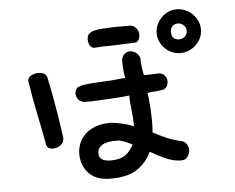

<svg xmlns="http://www.w3.org/2000/svg" viewBox="-47 -659 900 734"><g transform="rotate(-5 402.5 -291.5)"><path d="M68.4 -374Q67.4 -376 67.4 -378.9Q67.4 -392.6 81.1 -399.4Q94.7 -406.2 108.4 -406.2Q131.8 -406.2 140.6 -389.6Q149.4 -350.6 156.2 -311Q163.1 -271.5 168.9 -239.3L181.6 -153.3V-147.5Q181.6 -131.8 168 -122.6Q154.3 -113.3 138.7 -113.3Q128.9 -113.3 121.1 -118.7Q113.3 -124 113.3 -135.7Q101.6 -198.2 89.8 -254.4Q78.1 -310.5 68.4 -374ZM279.3 -280.3Q262.7 -280.3 252.9 -290.5Q243.2 -300.8 243.2 -313.5Q243.2 -330.1 252.4 -336.9Q261.7 -343.8 283.7 -346.7Q305.7 -349.6 343.3 -351.1Q380.9 -352.5 437.5 -358.4Q435.5 -368.2 433.6 -385.3Q431.6 -402.3 431.6 -426.8Q433.6 -441.4 442.9 -449.7Q452.1 -458 463.9 -458Q475.6 -458 486.3 -450.7Q497.1 -443.4 502 -428.7Q502 -405.3 504.9 -388.7Q507.8 -372.1 509.8 -362.3Q523.4 -362.3 539.6 -363.3Q555.7 -364.3 566.4 -364.3Q580.1 -364.3 588.9 -354.5Q597.7 -344.7 597.7 -332Q597.7 -319.3 591.8 -310.5Q585.9 -301.8 572.3 -299.8L547.9 -296.9Q540 -296.9 532.7 -295.9Q525.4 -294.9 517.6 -293.9Q521.5 -268.6 523.4 -238.3Q525.4 -208 525.4 -179.7Q525.4 -169.9 524.9 -160.6Q524.4 -151.4 523.4 -141.6Q550.8 -127 577.1 -115.7Q603.5 -104.5 632.8 -98.6Q645.5 -93.8 651.4 -84Q657.2 -74.2 657.2 -62.5Q657.2 -49.8 648.9 -37.6Q640.6 -25.4 624 -25.4Q593.8 -25.4 562 -40Q530.3 -54.7 505.9 -69.3Q490.2 -32.2 454.1 -5.9Q418 20.5 348.6 20.5Q293 20.5 265.1 -9.8Q237.3 -40 237.3 -85Q237.3 -102.5 244.1 -121.6Q251 -140.6 266.1 -156.2Q281.2 -171.9 306.2 -182.1Q331.1 -192.4 367.2 -192.4Q417 -187.5 455.1 -170.9Q455.1 -202.1 451.2 -233.4Q447.3 -264.6 447.3 -281.2V-290Q423.8 -287.1 399.4 -285.6Q375 -284.2 352.1 -282.7Q329.1 -281.2 310.1 -280.8Q291 -280.3 279.3 -280.3ZM443.4 -102.5Q431.6 -108.4 418 -114.3Q404.3 -120.1 392.6 -122.1Q380.9 -122.1 366.7 -121.6Q352.5 -121.1 339.8 -116.7Q327.1 -112.3 318.8 -103.5Q310.5 -94.7 310.5 -79.1Q310.5 -48.8 355.5 -48.8Q392.6 -48.8 412.6 -64Q432.6 -79.1 443.4 -102.5ZM330.1 -483.4Q320.3 -483.4 314 -493.2Q307.6 -502.9 307.6 -517.6Q307.6 -531.2 315.4 -538.6Q323.2 -545.9 337.4 -549.3Q351.6 -552.7 370.1 -553.7Q388.7 -554.7 411.1 -555.7H476.6Q490.2 -552.7 498 -542Q505.9 -531.2 505.9 -519.5Q505.9 -506.8 500.5 -498Q495.1 -489.3 484.4 -489.3L410.2 -486.3Q386.7 -486.3 364.7 -485.4Q342.8 -484.4 330.1 -483.4ZM572.3 -518.6Q572.3 -535.2 579.1 -550.3Q585.9 -565.4 597.2 -577.1Q608.4 -588.9 623.5 -595.7Q638.7 -602.5 656.2 -602.5Q673.8 -602.5 689.5 -595.7Q705.1 -588.9 716.8 -577.1Q728.5 -565.4 735.4 -550.3Q742.2 -535.2 742.2 -518.6Q742.2 -501 735.4 -485.8Q728.5 -470.7 716.8 -459.5Q705.1 -448.2 689.5 -441.4Q673.8 -434.6 656.2 -434.6Q638.7 -434.6 623.5 -441.4Q608.4 -448.2 597.2 -459.5Q585.9 -470.7 579.1 -485.8Q572.3 -501 572.3 -518.6ZM627 -518.6Q627 -487.3 656.2 -487.3Q668.9 -487.3 678.2 -495.6Q687.5 -503.9 687.5 -518.6Q687.5 -530.3 678.2 -539.1Q668.9 -547.9 656.2 -547.9Q642.6 -547.9 634.8 -539.6Q627 -531.2 627 -518.6Z"/></g></svg>

Font: Gamja Flower
Style: Regular
Weight: 400
Designer: YoonDesign Inc.
Foundry: YoonDesign Inc.
Version: Version 3.00;build 20171102